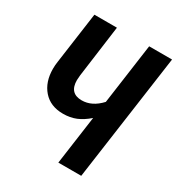

<svg xmlns="http://www.w3.org/2000/svg" viewBox="-166 -799 841 908"><g transform="rotate(30 254.5 -345.5)"><path d="M509 -691 412 0H287L324 -265Q292 -237 260.5 -224Q229 -211 190 -211Q121 -211 82 -255.5Q43 -300 43 -372Q43 -392 46 -411L85 -691H208L170 -409Q168 -389 168 -382Q168 -310 235 -310Q291 -310 338 -361L384 -691Z"/></g></svg>

Font: Fira Sans Extra Condensed Medium
Style: Italic
Weight: 500
Width: 3
Italic angle: -8°
Designer: Carrois Corporate & Edenspiekermann AG
Foundry: Carrois Corporate GbR & Edenspiekermann AG
Version: Version 4.203